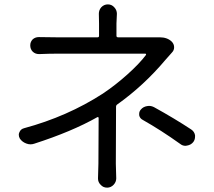

<svg xmlns="http://www.w3.org/2000/svg" viewBox="-20 -821 982 883"><path d="M708 -649.4Q711.9 -649.4 714.8 -649.4Q749 -649.4 769.5 -629.9Q780.3 -619.1 780.8 -604.5Q781.2 -589.8 770.5 -579.1Q751 -557.6 740.2 -544.9Q641.6 -427.7 519.5 -340.8Q513.7 -336.9 513.7 -330.1Q513.7 -288.1 513.2 -193.8Q512.7 -99.6 512.7 -68.4L514.6 -1Q514.6 15.6 502.9 28.3Q490.2 42 472.7 42Q454.1 42 442.4 28.3Q430.7 16.6 430.7 0L432.6 -68.4Q432.6 -95.7 433.1 -170.4Q433.6 -245.1 433.6 -278.3Q433.6 -281.2 431.6 -282.2Q429.7 -283.2 427.7 -282.2Q310.5 -215.8 137.7 -160.2Q128.9 -157.2 120.1 -157.2Q110.4 -157.2 100.6 -161.1Q82 -168 71.3 -183.6Q66.4 -192.4 66.4 -201.2Q66.4 -207 69.3 -212.9Q75.2 -227.5 90.8 -231.4Q290 -285.2 453.1 -390.6Q512.7 -430.7 567.4 -480Q622.1 -529.3 651.4 -568.4Q652.3 -570.3 651.4 -572.3Q650.4 -574.2 648.4 -574.2H241.2Q208 -574.2 161.1 -572.3Q160.2 -572.3 159.2 -572.3Q142.6 -572.3 130.9 -583Q119.1 -594.7 119.1 -612.3Q119.1 -628.9 130.9 -640.6Q142.6 -650.4 158.2 -650.4Q159.2 -650.4 161.1 -650.4Q196.3 -649.4 240.2 -649.4H428.7Q435.5 -649.4 435.5 -656.2V-712.9L434.6 -757.8Q434.6 -774.4 445.3 -787.1Q458 -800.8 476.1 -800.8Q494.1 -800.8 505.9 -787.1Q517.6 -774.4 517.6 -757.8L515.6 -712.9V-656.2Q515.6 -649.4 523.4 -649.4H680.7Q696.3 -649.4 708 -649.4ZM636.7 -269.5Q623 -276.4 620.1 -291Q620.1 -294.9 620.1 -297.9Q620.1 -308.6 627.9 -317.4Q638.7 -330.1 656.2 -333Q661.1 -334 665 -334Q676.8 -334 688.5 -328.1Q782.2 -276.4 859.4 -225.6Q874 -215.8 877 -199.2Q877 -195.3 877 -192.4Q877 -178.7 869.1 -168Q858.4 -154.3 839.8 -151.4Q836.9 -150.4 833 -150.4Q819.3 -150.4 808.6 -159.2Q719.7 -222.7 636.7 -269.5Z"/></svg>

Font: Gen Jyuu Gothic P Regular
Style: Regular
Weight: 400
Designer: [Source Han Sans]
Ryoko NISHIZUKA  (kana & ideographs); Paul D. Hunt (Latin, Greek & Cyrillic); Wenlong ZHANG  (bopomofo
Version: Version 1.002.20150607